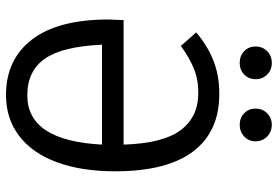

<svg xmlns="http://www.w3.org/2000/svg" viewBox="-163 -752 926 640"><g transform="rotate(90 300.0 -432.0)"><path d="M47 -381H462Q458 -512 414 -571Q370 -630 290 -630Q244 -630 208 -615Q172 -600 133 -572L88 -623Q131 -660 181 -680Q231 -700 293 -700Q419 -700 485 -612.5Q551 -525 551 -353Q551 -240 520.5 -158Q490 -76 432.5 -32.5Q375 11 297 11Q178 11 111.5 -76Q45 -163 45 -331ZM462 -309H129Q135 -176 176 -118Q217 -60 298 -60Q449 -60 462 -309ZM135 -821Q135 -844 150.5 -859.5Q166 -875 190 -875Q213 -875 228.5 -859.5Q244 -844 244 -821Q244 -798 228.5 -783Q213 -768 190 -768Q166 -768 150.5 -783Q135 -798 135 -821ZM342 -821Q342 -844 357.5 -859.5Q373 -875 396 -875Q419 -875 435 -859.5Q451 -844 451 -821Q451 -798 435 -783Q419 -768 396 -768Q373 -768 357.5 -783Q342 -798 342 -821Z"/></g></svg>

Font: FiraDG Mono
Style: Regular
Weight: 400
Designer: Carrois Corporate & Edenspiekermann AG
Foundry: Carrois Corporate GbR & Edenspiekermann AG
Version: Version 3.206